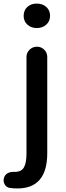

<svg xmlns="http://www.w3.org/2000/svg" viewBox="-58 -806 365 1065"><path d="M38.1 239.3Q15.6 239.3 -3.9 236.3Q-22.5 233.4 -32.2 216.8Q-38.1 206.1 -38.1 194.3Q-38.1 187.5 -36.1 181.6Q-32.2 165 -16.6 155.3Q-2.9 147.5 13.7 147.5Q15.6 147.5 17.6 147.5Q20.5 147.5 23.4 147.5Q60.5 147.5 74.7 122.6Q88.9 97.7 88.9 45.9V-490.2Q88.9 -513.7 106 -530.3Q123 -546.9 147 -546.9Q170.9 -546.9 187.5 -530.3Q204.1 -513.7 204.1 -490.2V43.9Q204.1 239.3 38.1 239.3ZM73.2 -717.8Q73.2 -749 93.8 -767.6Q114.3 -786.1 146 -786.1Q177.7 -786.1 198.7 -767.6Q219.7 -749 219.7 -717.8Q219.7 -688.5 198.7 -669.4Q177.7 -650.4 146 -650.4Q114.3 -650.4 93.8 -669.4Q73.2 -688.5 73.2 -717.8Z"/></svg>

Font: Gen Jyuu Gothic P Medium
Style: Regular
Weight: 500
Designer: [Source Han Sans]
Ryoko NISHIZUKA  (kana & ideographs); Paul D. Hunt (Latin, Greek & Cyrillic); Wenlong ZHANG  (bopomofo
Version: Version 1.002.20150607